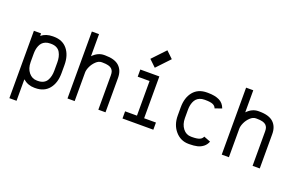

<svg xmlns="http://www.w3.org/2000/svg" viewBox="-109 -1208 2843 1842"><g transform="rotate(20 1312.5 -287.0)"><path d="M141.6 188H68.4V-500H141.6V-474.6Q188.5 -512.2 257.8 -512.2H267.6Q357.9 -512.2 407.2 -451.4Q456.5 -390.6 456.5 -291.5V-208.5Q456.5 -108.4 407.2 -48.1Q357.9 12.2 267.6 12.2H257.8Q191.9 12.2 141.6 -31.2ZM141.6 -208.5Q141.6 -142.1 175 -101.6Q208.5 -61 257.8 -61H267.6Q300.8 -61 324.5 -73.5Q348.1 -85.9 360.4 -108.2Q372.6 -130.4 377.9 -154.8Q383.3 -179.2 383.3 -208.5V-291.5Q383.3 -320.3 377.9 -344.7Q372.6 -369.1 360.4 -391.4Q348.1 -413.6 324.5 -426.3Q300.8 -439 267.6 -439H257.8Q231 -439 210.2 -430.2Q189.5 -421.4 176.8 -407.5Q164.1 -393.6 156 -373.8Q147.9 -354 144.8 -334Q141.6 -314 141.6 -291.5Z M666.5 0H593.3V-683.6H666.5V-458Q718.3 -512.2 782.7 -512.2H792.5Q890.1 -512.2 935.8 -469.7Q981.4 -427.2 981.4 -351.1V0H908.2V-351.1Q908.2 -372.6 903.6 -387.5Q898.9 -402.3 886.7 -414.6Q874.5 -426.8 851.1 -432.9Q827.6 -439 792.5 -439H782.7Q752.9 -439 725.1 -412.4Q697.3 -385.7 681.9 -351.8Q666.5 -317.9 666.5 -291.5Z M1279.3 -563.5 1210.4 -629.4 1335.9 -762.2 1404.8 -696.3ZM1154.8 -500H1349.1V-73.2H1469.7V0H1154.8V-73.2H1275.9V-426.8H1154.8Z M1842.3 -438.5H1832.5Q1805.7 -438.5 1784.9 -429.7Q1764.2 -420.9 1751.5 -407Q1738.8 -393.1 1730.7 -373.5Q1722.7 -354 1719.5 -334Q1716.3 -314 1716.3 -291.5V-208.5Q1716.3 -145 1748.8 -103Q1781.2 -61 1832.5 -61H1842.3Q1892.6 -61 1917.7 -71.5Q1942.9 -82 1951.7 -105L2020 -78.6Q2007.3 -44.9 1981 -24.2Q1954.6 -3.4 1921.1 4.4Q1887.7 12.2 1842.3 12.2H1832.5Q1751.5 12.2 1697.3 -50.3Q1643.1 -112.8 1643.1 -208.5V-291.5Q1643.1 -391.1 1692.6 -451.4Q1742.2 -511.7 1832.5 -511.7H1842.3Q1912.6 -511.7 1957.8 -490.2Q2002.9 -468.8 2021 -417.5L1951.7 -393.1Q1943.8 -416.5 1919.2 -427.5Q1894.5 -438.5 1842.3 -438.5Z M2241.2 0H2168V-683.6H2241.2V-458Q2293 -512.2 2357.4 -512.2H2367.2Q2464.8 -512.2 2510.5 -469.7Q2556.2 -427.2 2556.2 -351.1V0H2482.9V-351.1Q2482.9 -372.6 2478.3 -387.5Q2473.6 -402.3 2461.4 -414.6Q2449.2 -426.8 2425.8 -432.9Q2402.3 -439 2367.2 -439H2357.4Q2327.6 -439 2299.8 -412.4Q2272 -385.7 2256.6 -351.8Q2241.2 -317.9 2241.2 -291.5Z"/></g></svg>

Font: Anka/Coder Condensed
Style: Regular
Weight: 400
Width: 4
Monospace: yes
Version: Version 1.100